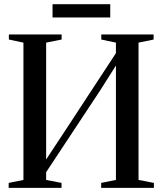

<svg xmlns="http://www.w3.org/2000/svg" viewBox="-20 -910 788 930"><path d="M22 0V-24L93.5 -38.5V-703.5L23 -718.5V-743H278.5V-718.5L203.5 -703.5V-137.5L292.5 -272.5L541.5 -652.5V-703.5L470.5 -718.5V-743H724V-718.5L651 -703.5V-38.5L725.5 -24V0H470V-24L541.5 -38.5V-592.5L465.5 -472.5L203.5 -76V-38.5L278 -24V0ZM514 -889.5V-825.5H234.5V-889.5Z"/></svg>

Font: Merriweather 120pt
Style: Regular
Weight: 400
Version: Version 2.100